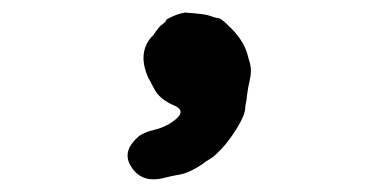

<svg xmlns="http://www.w3.org/2000/svg" viewBox="-20 -152 587 303"><path d="M216 -90Q220 -95 220.5 -95Q221 -95 224 -99.5Q227 -104 229.5 -107Q232 -110 232 -110Q232 -110 233 -111Q234 -112 238 -115Q244 -120 242 -120Q240 -120 249 -124.5Q258 -129 266.5 -131Q275 -133 274 -132Q304 -130 311.5 -127Q319 -124 324 -123.5Q329 -123 339 -113Q363 -91 370 -68Q371 -64 373 -57Q378 -43 374.5 -27.5Q371 -12 370 -2.5Q369 7 368 11Q367 15 367 19Q366 31 353.5 51Q341 71 329 83.5Q317 96 312 98.5Q307 101 298 108Q278 121 263.5 123.5Q249 126 240 128.5Q231 131 222 131Q198 131 185.5 108.5Q173 86 198 64Q206 57 223 53Q240 49 252.5 40Q265 31 265 25Q265 19 256 15Q232 5 223.5 -11.5Q215 -28 214 -29Q198 -65 216 -90Z"/></svg>

Font: TT2020 Style E
Style: Regular
Weight: 400
Version: Version 00.2